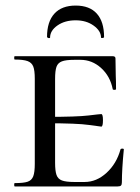

<svg xmlns="http://www.w3.org/2000/svg" viewBox="-20 -670 504 690"><path d="M33 -12Q65 -12 79.5 -17Q94 -22 99.5 -36.5Q105 -51 105 -81V-387Q105 -417 99.5 -431Q94 -445 79 -450.5Q64 -456 33 -456Q31 -456 31 -462Q31 -468 33 -468H385Q395 -468 395 -460L396 -398Q397 -379 397 -350Q397 -347 391 -347Q385 -347 385 -350Q376 -396 343.5 -425.5Q311 -455 269 -455H247Q217 -455 202.5 -449.5Q188 -444 183 -430Q178 -416 178 -386V-85Q178 -56 183 -41.5Q188 -27 202.5 -21.5Q217 -16 247 -16H284Q327 -16 363 -49Q399 -82 413 -133Q414 -136 419.5 -136Q425 -136 425 -133Q418 -61 418 -15Q418 -7 415 -3.5Q412 0 403 0H33Q31 0 31 -6Q31 -12 33 -12ZM147 -227V-250Q257 -250 298 -255Q339 -260 344 -260Q350 -260 350 -238Q350 -215 344 -215Q340 -215 299 -221Q258 -227 147 -227ZM156 -533Q154 -533 151.5 -534.5Q149 -536 149 -537Q149 -592 175.5 -621Q202 -650 252 -650Q302 -650 328 -621Q354 -592 354 -537Q354 -534 348.5 -533.5Q343 -533 343 -535Q343 -559 316.5 -578Q290 -597 252 -597Q213 -597 186.5 -578.5Q160 -560 160 -535Q160 -533 156 -533Z"/></svg>

Font: Cormorant SC Medium
Style: Regular
Weight: 500
Designer: Christian Thalmann (Catharsis Fonts)
Foundry: Catharsis Fonts
Version: Version 4.000